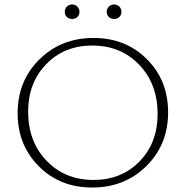

<svg xmlns="http://www.w3.org/2000/svg" viewBox="-20 -834 832 860"><path d="M326.5 -758Q317 -749 303 -749Q289 -749 279.5 -758Q270 -767 270 -781Q270 -795 279.5 -804.5Q289 -814 303 -814Q317 -814 326.5 -804.5Q336 -795 336 -781Q336 -767 326.5 -758ZM514.5 -758Q505 -749 491 -749Q477 -749 467.5 -758Q458 -767 458 -781Q458 -795 467.5 -804.5Q477 -814 491 -814Q505 -814 514.5 -804.5Q524 -795 524 -781Q524 -767 514.5 -758ZM393 6Q249 6 154 -89Q59 -184 59 -327Q59 -472 156.5 -568Q254 -664 399 -664Q543 -664 638 -569Q733 -474 733 -331Q733 -186 635.5 -90Q538 6 393 6ZM399 -28Q524 -28 605 -111Q686 -194 686 -324Q686 -458 603.5 -544Q521 -630 393 -630Q268 -630 187 -546.5Q106 -463 106 -334Q106 -200 188.5 -114Q271 -28 399 -28Z"/></svg>

Font: EauTest Light
Style: Regular
Weight: 300
Designer: Christian Thalmann (Catharsis Fonts)
Version: Version 0.001;PS 000.001;hotconv 1.0.88;makeotf.lib2.5.64775